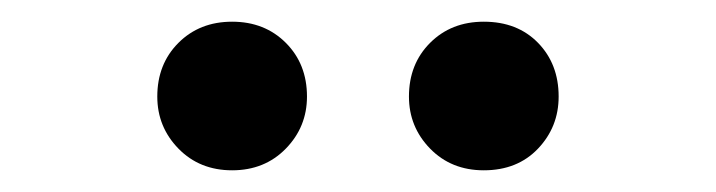

<svg xmlns="http://www.w3.org/2000/svg" viewBox="-20 -810 660 177"><path d="M194 -653Q164 -653 144.5 -673Q125 -693 125 -721Q125 -751 144.5 -770.5Q164 -790 194 -790Q224 -790 243.5 -770.5Q263 -751 263 -721Q263 -693 243.5 -673Q224 -653 194 -653ZM426 -653Q396 -653 376.5 -673Q357 -693 357 -721Q357 -751 376.5 -770.5Q396 -790 426 -790Q457 -790 476 -770.5Q495 -751 495 -721Q495 -693 476 -673Q457 -653 426 -653Z"/></svg>

Font: Noto Sans HK SemiBold
Style: Regular
Weight: 600
Version: Version 2.004-H2;hotconv 1.0.118;makeotfexe 2.5.65603